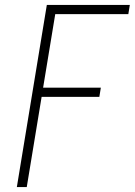

<svg xmlns="http://www.w3.org/2000/svg" viewBox="-20 -755 544 775"><path d="M48 0 169 -735H504L498 -698H203L154 -401H387L381 -364H148L88 0Z"/></svg>

Font: Iosevka Curly XLtObl
Style: Regular
Weight: 200
Italic angle: -9°
Monospace: yes
Designer: Belleve Invis
Foundry: Belleve Invis
Version: Version 11.1.0; ttfautohint (v1.8.3)